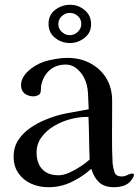

<svg xmlns="http://www.w3.org/2000/svg" viewBox="-20 -783 584 803"><path d="M355 -116Q353 -160 352.5 -205Q352 -250 350 -294H341Q310 -294 274 -284.5Q238 -275 206 -256Q174 -237 153.5 -209Q133 -181 133 -145Q133 -101 156.5 -75.5Q180 -50 225 -50Q245 -50 270 -61Q295 -72 318 -87.5Q341 -103 355 -116ZM320 -683Q320 -703 305.5 -716Q291 -729 272 -729Q253 -729 238.5 -715.5Q224 -702 224 -682Q224 -663 238.5 -649.5Q253 -636 272 -636Q291 -636 305.5 -650Q320 -664 320 -683ZM540 -52Q540 -45 533.5 -35.5Q527 -26 522 -21Q509 -9 492 -4.5Q475 0 458 0Q417 0 395 -20Q373 -40 362 -77Q325 -44 279.5 -22Q234 0 183 0Q144 0 111 -14.5Q78 -29 57.5 -58Q37 -87 37 -128Q37 -168 57 -198Q77 -228 108 -249Q139 -270 172 -283Q215 -301 260.5 -309.5Q306 -318 351 -326Q350 -356 348 -393Q346 -430 332 -457Q322 -478 301.5 -495.5Q281 -513 256 -513Q214 -513 187 -489Q160 -465 152 -424Q151 -417 151 -409Q151 -401 149 -395Q147 -388 137.5 -384Q128 -380 121 -380Q99 -380 83.5 -391.5Q68 -403 68 -427Q68 -440 72 -449Q78 -466 93.5 -481.5Q109 -497 128.5 -508.5Q148 -520 164 -525Q186 -532 213 -536.5Q240 -541 262 -541Q315 -541 357.5 -518.5Q400 -496 424.5 -456Q449 -416 449 -361V-330Q449 -272 448.5 -214.5Q448 -157 451 -99Q453 -80 459 -62.5Q465 -45 489 -45Q501 -45 512.5 -51Q524 -57 533 -57Q540 -57 540 -52ZM361 -682Q361 -646 333.5 -624.5Q306 -603 272 -603Q238 -603 210.5 -624.5Q183 -646 183 -683Q183 -721 211 -742Q239 -763 273 -763Q308 -763 334.5 -740.5Q361 -718 361 -682Z"/></svg>

Font: Kaisei Tokumin Medium
Style: Regular
Weight: 500
Designer: Font-Kai, 金井和夫
Foundry: KAZUO KANAI
Version: Version 5.003